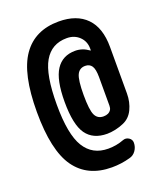

<svg xmlns="http://www.w3.org/2000/svg" viewBox="-139 -724 778 927"><g transform="rotate(-20 250.0 -260.0)"><path d="M365.2 -168.9V-315.4Q365.2 -356.4 354 -373Q342.8 -389.6 320.3 -389.6Q291 -389.6 278.3 -363.3Q265.6 -336.9 265.6 -259.8Q265.6 -182.6 278.3 -156.2Q291 -129.9 321.3 -129.9Q348.6 -129.9 360.4 -148.4Q365.2 -156.2 365.2 -168.9ZM275.4 115.2Q151.4 115.2 88.4 26.9Q25.4 -61.5 25.4 -259.8Q25.4 -456.1 87.9 -545.4Q150.4 -634.8 273.4 -634.8Q365.2 -634.8 415 -584Q464.8 -533.2 464.8 -434.6V-195.3Q464.8 -151.4 447.3 -114.7Q429.7 -78.1 394.5 -63.5Q353.5 -45.9 309.6 -44.9Q237.3 -44.9 202.6 -93.8Q168 -142.6 168 -259.8Q168 -373 201.2 -423.8Q234.4 -474.6 299.8 -474.6Q336.9 -474.6 369.1 -451.2Q370.1 -451.2 372.1 -450.2V-451.2V-460Q372.1 -497.1 346.7 -521.5Q321.3 -545.9 282.2 -545.9Q204.1 -545.9 166 -480Q127.9 -414.1 127.9 -259.8Q127.9 -107.4 168.5 -41.5Q209 24.4 290 24.4Q332 24.4 370.1 9.8Q385.7 3.9 400.4 13.2Q415 22.5 415 39.1Q415 61.5 402.3 79.6Q389.6 97.7 369.1 102.5Q324.2 115.2 275.4 115.2Z"/></g></svg>

Font: Rounded-X Mgen+ 2m medium
Style: Regular
Weight: 500
Designer: [Source Han Sans]
Ryoko NISHIZUKA  (kana & ideographs); Paul D. Hunt (Latin, Greek & Cyrillic); Wenlong ZHANG  (bopomofo
Version: Version 1.059.20150602